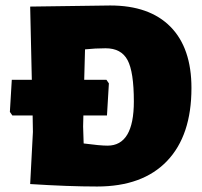

<svg xmlns="http://www.w3.org/2000/svg" viewBox="-20 -671 735 700"><path d="M382 -651Q525 -651 601.5 -573.5Q678 -496 678 -350Q678 -177 589 -84Q500 9 334 9Q230 9 90 0L100 -190L99 -250H25L16 -263L23 -380H96L90 -647ZM368 -380 377 -367 370 -250H284L283 -210L285 -148Q345 -140 372 -140Q468 -140 468 -301Q468 -409 445 -452Q422 -495 365 -495Q327 -495 290 -491L287 -380Z"/></svg>

Font: Alegreya Sans Black
Style: Regular
Weight: 900
Designer: Juan Pablo del Peral
Foundry: Huerta Tipografica
Version: Version 2.007